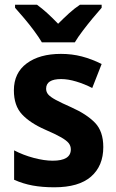

<svg xmlns="http://www.w3.org/2000/svg" viewBox="-20 -786 495 816"><path d="M419 -161Q419 -81 367 -35.5Q315 10 211 10Q160 10 119 2.5Q78 -5 40 -22V-147Q78 -127 123 -115Q168 -103 204 -103Q281 -103 281 -151Q281 -166 272 -177.5Q263 -189 239.5 -202.5Q216 -216 172 -235Q108 -263 73.5 -300Q39 -337 39 -402Q39 -476 93.5 -516.5Q148 -557 239 -557Q286 -557 328 -546Q370 -535 412 -514L372 -412Q339 -429 304 -439.5Q269 -450 240 -450Q176 -450 176 -409Q176 -395 185 -384.5Q194 -374 217 -361.5Q240 -349 283 -330Q348 -301 383.5 -264.5Q419 -228 419 -161ZM158 -606Q145 -628 125 -655Q105 -682 83 -708Q61 -734 44 -753V-766H137Q159 -750 181 -730Q203 -710 227 -685Q252 -710 274 -730Q296 -750 320 -766H412V-753Q395 -734 373.5 -708Q352 -682 331.5 -655Q311 -628 298 -606Z"/></svg>

Font: Noto Sans Hebrew SemiCondensed
Style: Bold
Weight: 700
Width: 4
Designer: Monotype Design Team
Foundry: Monotype Imaging Inc.
Version: Version 2.004; ttfautohint (v1.8.4.7-5d5b)